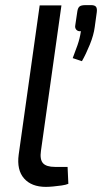

<svg xmlns="http://www.w3.org/2000/svg" viewBox="-20 -721 399 750"><path d="M220 -700 140 -132Q135 -98 148 -83.5Q161 -69 195 -69H244L247 -3Q238 1 221 3.5Q204 6 187 7.5Q170 9 159 9Q103 9 74 -24Q45 -57 53 -117L135 -700ZM336 -701Q350 -701 355 -694.5Q360 -688 358 -673L350 -615Q346 -584 331 -547Q316 -510 300 -482L264 -494Q273 -517 282.5 -544Q292 -571 296 -599Q284 -598 278 -605Q272 -612 274 -622L282 -676Q284 -690 290.5 -695.5Q297 -701 314 -701Z"/></svg>

Font: Exo 2
Style: Italic
Weight: 400
Italic angle: -8°
Designer: Natanael Gama
Foundry: Natanael Gama
Version: Version 2.010